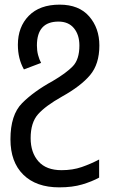

<svg xmlns="http://www.w3.org/2000/svg" viewBox="-20 -567 497 827"><path d="M57 -374Q57 -314 83 -268L157 -296Q149 -311 144 -330Q139 -349 139 -371Q139 -474 232 -474Q275 -474 298.5 -445.5Q322 -417 322 -371Q322 -311 293.5 -281.5Q265 -252 207 -218Q125 -173 75 -122.5Q25 -72 25 33Q25 131 80.5 185.5Q136 240 235 240Q292 240 334 227.5Q376 215 407 198V120Q371 139 332 152.5Q293 166 245 166Q179 166 145.5 128Q112 90 112 28Q112 -39 144 -75Q176 -111 247 -151Q328 -196 368 -243.5Q408 -291 408 -371Q408 -446 364 -496.5Q320 -547 237 -547Q151 -547 104 -499Q57 -451 57 -374Z"/></svg>

Font: Noto Sans UI SemiCondensed
Style: Regular
Weight: 400
Width: 4
Designer: Monotype Design Team
Foundry: Monotype Imaging Inc.
Version: 1.001